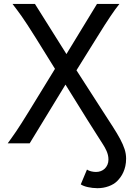

<svg xmlns="http://www.w3.org/2000/svg" viewBox="-20 -733 697 982"><path d="M590.8 -712.9Q579.6 -698.7 568.8 -684.1Q558.1 -669.4 545.2 -650.1Q532.2 -630.9 515.6 -605Q499 -579.1 476.1 -542L371.1 -373.5L507.8 -161.1Q536.1 -117.2 557.9 -83.5Q579.6 -49.8 594.5 -22Q609.4 5.9 617.2 29.8Q625 53.7 625 78.1Q625 99.1 621.1 116.5Q617.2 133.8 610.8 147.9Q604.5 162.1 596.2 173.3Q587.9 184.6 579.6 192.9Q562.5 210 535.6 219.7Q508.8 229.5 478.5 229.5Q465.8 229.5 453.4 228Q440.9 226.6 429.7 224.1Q418.5 221.7 408.9 218Q399.4 214.4 393.1 210L424.8 134.3Q433.1 140.1 445.8 143.3Q458.5 146.5 471.2 146.5Q484.4 146.5 495.8 142.1Q507.3 137.7 515.9 129.4Q524.4 121.1 529.5 109.4Q534.7 97.7 534.7 83Q534.7 70.8 532 59.8Q529.3 48.8 525.1 39.3Q521 29.8 516.4 21.7Q511.7 13.7 507.8 7.3Q497.1 -9.8 476.6 -41.7Q456.1 -73.7 427.2 -119.6L314.9 -300.3L131.8 0H19.5Q30.8 -15.6 40.5 -29.3Q50.3 -43 62.3 -60.5Q74.2 -78.1 90.1 -103Q106 -127.9 129.4 -166L261.2 -380.9L161.1 -542Q137.7 -579.6 120.8 -605.2Q104 -630.9 90.8 -649.7Q77.6 -668.5 66.7 -682.9Q55.7 -697.3 43.9 -712.9H158.7L319.8 -456.5L476.1 -712.9Z"/></svg>

Font: Andika FrenchTight
Style: Regular
Weight: 400
Designer: Victor Gaultney, Annie Olsen, Julie Remington, Don Collingsworth, Eric Hays, Becca Hirsbrunner
Foundry: SIL International
Version: Version 5.000 ; Dig1 Dig4Opn Dig7 LnSpcTght